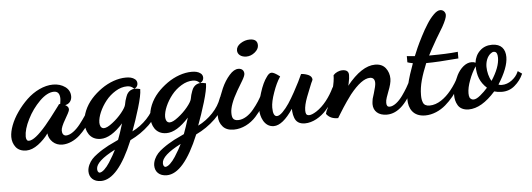

<svg xmlns="http://www.w3.org/2000/svg" viewBox="-80 -760 3315 1197"><g transform="rotate(-5 1577.5 -161.5)"><path d="M67.9 -21C65.4 -25.4 64 -31.7 64 -40C64 -69.8 74.2 -105.5 95.2 -147C115.7 -188.5 142.1 -224.6 173.8 -256.3C205.6 -287.6 235.4 -303.2 263.2 -303.2C287.6 -303.2 299.8 -287.6 299.8 -255.9C299.8 -249.5 298.3 -239.3 295.9 -224.1C293.5 -224.1 290.5 -223.6 288.1 -222.2L285.2 -219.2L284.2 -216.8C281.2 -213.4 274.4 -204.1 263.2 -189C240.7 -158.7 215.3 -125.5 191.9 -98.1C143.1 -41 106.4 -12.2 82 -12.2C74.7 -12.2 70.3 -15.1 67.9 -21ZM465.8 -176.8C452.1 -151.9 433.1 -122.6 405.3 -86.9C377.4 -51.3 343.3 -24.9 315.9 -24.9C298.8 -24.9 291 -39.1 291 -57.1C291 -71.8 300.3 -94.7 318.8 -126C331.1 -147.9 337.4 -159.2 337.9 -160.2C344.2 -171.4 347.2 -180.2 347.2 -187C347.2 -197.8 340.3 -206.5 326.2 -213.9C353 -218.3 368.2 -239.7 368.2 -265.1C368.2 -290 357.9 -310.1 337.4 -325.2C316.4 -340.3 291 -348.1 261.2 -348.1C204.6 -348.1 143.1 -317.4 96.2 -272.5C72.8 -250 51.8 -225.6 33.2 -198.7C-4.4 -145.5 -25.9 -87.9 -25.9 -44.9C-25.9 -20.5 -18.6 1 -4.4 19.5C10.3 37.6 32.2 46.9 61 46.9C85 46.9 109.9 37.1 135.7 18.1C161.6 -1.5 183.1 -23.4 200.2 -47.9C202.1 -26.9 211.4 -8.8 227.5 6.8C243.7 22 264.2 29.8 288.1 29.8C326.7 29.8 366.7 10.3 396.5 -16.6C411.1 -29.8 425.3 -45.4 439 -62.5C465.8 -97.2 481.9 -127 495.1 -155.8L496.1 -158.2L470.2 -183.1Z M492.7 215.8C490.7 210.9 489.7 205.6 489.7 200.2C489.7 167.5 530.3 130.9 610.8 89.8C600.6 111.3 587.9 133.8 566.9 167C545.4 200.2 521 224.1 503.4 224.1C499.5 224.1 496.1 221.2 492.7 215.8ZM878.4 -172.9C867.2 -141.1 848.6 -110.8 821.8 -82.5C794.9 -54.2 764.2 -31.2 729.5 -14.2C745.6 -57.1 761.7 -104.5 777.3 -156.7C793 -209 800.8 -246.6 800.8 -270V-272.9L796.9 -273.9C786.6 -276.4 776.9 -277.8 767.6 -277.8C748 -277.8 732.4 -267.6 723.6 -256.3C719.2 -251 714.8 -243.2 711.4 -232.9C703.6 -212.9 702.1 -204.6 697.8 -183.1C695.3 -171.9 685.5 -155.3 668.5 -134.3C650.9 -112.8 630.9 -93.3 608.4 -76.2C585.9 -58.6 567.9 -49.8 554.7 -49.8C546.4 -49.8 539.6 -53.7 534.7 -61C530.8 -68.8 528.8 -77.1 528.8 -85.9C528.8 -125 552.2 -177.7 586.4 -220.7C603.5 -242.2 624 -260.3 647.9 -274.9C671.9 -289.6 696.3 -296.9 720.7 -296.9C738.3 -296.9 752 -291 761.7 -279.8L764.6 -277.8L768.6 -279.8C780.8 -286.6 786.6 -296.9 786.6 -310.1C786.6 -320.3 782.7 -329.1 774.9 -335.9C758.8 -349.1 739.3 -352.1 717.8 -352.1C667.5 -352.1 611.8 -332 564 -298.3C540 -281.2 518.1 -262.2 499 -240.7C460.4 -197.3 436.5 -142.1 436.5 -89.8C436.5 -44.9 458 15.1 528.8 15.1C571.8 15.1 618.7 -13.2 669.4 -69.8C657.2 -29.3 646 3.9 635.7 30.8C630.4 33.2 620.6 37.6 606.4 44.9C592.3 52.2 581.1 57.6 572.8 61C557.6 69.3 545.4 76.2 536.1 82C526.9 87.4 514.6 95.7 500.5 106C486.3 116.2 474.6 126.5 466.3 135.7C449.2 154.8 434.6 182.6 434.6 210C434.6 248.5 460.9 276.9 507.8 276.9C578.6 276.9 647 197.8 712.4 39.1C756.8 18.1 796.9 -9.3 833 -43.9C868.7 -78.6 893.6 -115.2 906.7 -153.8L907.7 -155.8L881.8 -181.2Z M904.3 215.8C902.3 210.9 901.4 205.6 901.4 200.2C901.4 167.5 941.9 130.9 1022.5 89.8C1012.2 111.3 999.5 133.8 978.5 167C957 200.2 932.6 224.1 915 224.1C911.1 224.1 907.7 221.2 904.3 215.8ZM1290 -172.9C1278.8 -141.1 1260.3 -110.8 1233.4 -82.5C1206.5 -54.2 1175.8 -31.2 1141.1 -14.2C1157.2 -57.1 1173.3 -104.5 1189 -156.7C1204.6 -209 1212.4 -246.6 1212.4 -270V-272.9L1208.5 -273.9C1198.2 -276.4 1188.5 -277.8 1179.2 -277.8C1159.7 -277.8 1144 -267.6 1135.3 -256.3C1130.9 -251 1126.5 -243.2 1123 -232.9C1115.2 -212.9 1113.8 -204.6 1109.4 -183.1C1106.9 -171.9 1097.2 -155.3 1080.1 -134.3C1062.5 -112.8 1042.5 -93.3 1020 -76.2C997.6 -58.6 979.5 -49.8 966.3 -49.8C958 -49.8 951.2 -53.7 946.3 -61C942.4 -68.8 940.4 -77.1 940.4 -85.9C940.4 -125 963.9 -177.7 998 -220.7C1015.1 -242.2 1035.6 -260.3 1059.6 -274.9C1083.5 -289.6 1107.9 -296.9 1132.3 -296.9C1149.9 -296.9 1163.6 -291 1173.3 -279.8L1176.3 -277.8L1180.2 -279.8C1192.4 -286.6 1198.2 -296.9 1198.2 -310.1C1198.2 -320.3 1194.3 -329.1 1186.5 -335.9C1170.4 -349.1 1150.9 -352.1 1129.4 -352.1C1079.1 -352.1 1023.4 -332 975.6 -298.3C951.7 -281.2 929.7 -262.2 910.6 -240.7C872.1 -197.3 848.1 -142.1 848.1 -89.8C848.1 -44.9 869.6 15.1 940.4 15.1C983.4 15.1 1030.3 -13.2 1081.1 -69.8C1068.8 -29.3 1057.6 3.9 1047.4 30.8C1042 33.2 1032.2 37.6 1018.1 44.9C1003.9 52.2 992.7 57.6 984.4 61C969.2 69.3 957 76.2 947.8 82C938.5 87.4 926.3 95.7 912.1 106C897.9 116.2 886.2 126.5 877.9 135.7C860.8 154.8 846.2 182.6 846.2 210C846.2 248.5 872.6 276.9 919.4 276.9C990.2 276.9 1058.6 197.8 1124 39.1C1168.5 18.1 1208.5 -9.3 1244.6 -43.9C1280.3 -78.6 1305.2 -115.2 1318.4 -153.8L1319.3 -155.8L1293.5 -181.2Z M1422.9 -460C1422.9 -434.1 1446.3 -417 1478 -417C1497.1 -417 1515.1 -423.8 1531.2 -437C1547.4 -450.2 1555.7 -464.8 1555.7 -481C1555.7 -507.8 1539.6 -521 1507.8 -521C1487.3 -521 1468.3 -515.1 1450.2 -503.4C1432.1 -491.7 1422.9 -477.1 1422.9 -460ZM1549.8 -175.8C1535.6 -146.5 1517.1 -117.2 1489.7 -84C1462.4 -50.3 1426.3 -26.9 1393.1 -26.9C1361.3 -26.9 1354 -43.5 1354 -75.2C1354 -108.4 1370.6 -153.8 1403.8 -210.9C1425.8 -248 1437.5 -267.6 1439 -270C1450.2 -289.1 1456.1 -302.7 1456.1 -312C1456.1 -331.1 1444.3 -345.2 1420.9 -345.2C1402.8 -345.2 1383.8 -334.5 1364.7 -312.5C1345.2 -290.5 1328.6 -264.2 1314.9 -233.4C1301.3 -202.6 1290 -171.4 1281.2 -139.6C1272.5 -107.9 1268.1 -82 1268.1 -62C1268.1 -36.6 1275.9 -15.1 1291.5 2.9C1306.6 21 1330.1 29.8 1360.8 29.8C1413.6 29.8 1464.8 2.4 1500.5 -37.1C1536.1 -76.2 1561 -117.2 1576.7 -158.2L1580.1 -160.2L1552.7 -182.1Z M1674.8 -276.9C1652.3 -294.4 1635.7 -303.2 1625 -303.2C1614.3 -303.2 1604 -295.4 1593.8 -279.8C1577.6 -258.3 1562.5 -226.6 1549.3 -184.1C1535.6 -141.6 1528.8 -106 1528.8 -77.1C1528.8 -41 1548.8 29.8 1610.8 29.8C1647.9 29.8 1688.5 -2.9 1731.9 -67.9C1731.9 -60.5 1732.4 -54.2 1732.9 -49.8C1734.4 -35.6 1736.8 -23.4 1740.7 -13.2C1750 15.6 1772 29.8 1805.7 29.8C1854.5 29.8 1904.8 0.5 1941.4 -40.5C1978 -81.1 2004.9 -123.5 2020 -161.1L2021 -163.1L1997.6 -180.2L1994.6 -174.8C1969.2 -121.6 1928.7 -66.9 1881.8 -37.1C1862.3 -24.9 1847.2 -19 1835.9 -19C1827.6 -19 1821.3 -22 1817.9 -27.8C1815.4 -33.2 1814 -40.5 1814 -49.8C1814 -71.8 1820.3 -99.1 1833 -132.8C1837.4 -143.6 1843.3 -158.2 1850.6 -177.2C1857.9 -195.8 1863.3 -208.5 1865.7 -214.8C1866.7 -215.8 1868.7 -223.1 1871.6 -227.1C1872.1 -229 1873.5 -231.4 1875 -234.9C1875 -236.3 1875.5 -237.3 1876 -237.8C1876 -250.5 1869.1 -260.3 1856 -267.1C1842.8 -273.4 1828.1 -277.3 1813 -278.8H1808.6L1806.6 -275.9C1794.4 -248.5 1780.8 -220.2 1752.9 -169.4C1738.8 -144 1725.6 -121.6 1712.9 -102.5C1700.2 -83.5 1686.5 -66.4 1672.4 -52.2C1658.2 -38.1 1646 -30.8 1635.7 -30.8C1619.1 -30.8 1610.8 -49.3 1610.8 -85.9C1610.8 -110.4 1617.7 -141.6 1631.3 -179.7C1644.5 -217.8 1659.2 -248.5 1674.8 -272L1676.8 -273.9Z M1942.4 -16.1C1958.5 4.9 1981.4 15.1 2011.7 15.1H2014.6L2015.6 13.2C2016.6 11.7 2022 3.4 2031.2 -12.2C2040.5 -27.3 2048.3 -39.6 2054.2 -48.8C2059.6 -57.6 2067.9 -69.3 2078.1 -84.5C2088.4 -99.6 2098.1 -112.8 2107.4 -125C2157.2 -187 2199.2 -217.8 2233.4 -217.8C2253.4 -217.8 2263.7 -206.1 2263.7 -183.1C2263.7 -170.9 2258.8 -149.4 2249.5 -119.1C2247.6 -111.3 2241.2 -93.3 2239.3 -85.9C2236.8 -70.8 2235.4 -60.1 2235.4 -53.2C2235.4 -8.8 2266.6 20 2319.3 20C2389.6 20 2451.2 -40.5 2503.4 -161.1L2504.4 -163.1L2479.5 -182.1L2476.6 -176.8C2463.4 -150.9 2447.3 -122.6 2422.4 -87.9C2397 -52.7 2366.2 -27.8 2340.3 -27.8C2327.6 -27.8 2321.3 -36.1 2321.3 -53.2C2321.3 -63.5 2323.2 -74.7 2327.6 -86.9C2331.1 -98.1 2335.4 -109.9 2340.3 -122.1C2353.5 -154.8 2360.4 -181.2 2360.4 -201.2C2360.4 -226.6 2353 -249 2338.4 -268.1C2323.7 -287.1 2301.8 -296.9 2272.5 -296.9C2216.3 -296.9 2157.2 -257.8 2094.7 -180.2C2097.2 -189 2099.1 -195.8 2099.6 -201.2C2103.5 -217.3 2105.5 -232.9 2105.5 -247.1C2105.5 -269 2092.3 -279.8 2066.4 -279.8C2045.4 -279.8 2022.5 -269 2010.3 -254.9L2009.3 -253.9V-252.9C2009.3 -205.1 1990.7 -137.2 1953.6 -49.8C1952.1 -46.4 1947.8 -38.6 1946.3 -35.2C1943.8 -26.9 1941.9 -21.5 1941.4 -19V-17.1Z M2477.5 -293C2484.9 -290.5 2491.2 -288.6 2495.6 -288.1C2498 -287.6 2505.9 -285.6 2508.3 -285.2C2472.7 -189.5 2454.6 -115.2 2454.6 -62C2454.6 -9.3 2479.5 45.9 2557.6 45.9C2604 45.9 2650.9 24.4 2685.5 -5.4C2702.6 -20 2719.2 -37.1 2735.4 -56.6C2766.6 -95.7 2785.6 -130.9 2801.3 -166L2802.2 -168L2781.2 -183.1L2778.3 -178.2C2765.1 -151.4 2749 -124.5 2724.1 -93.8C2688.5 -50.3 2641.1 -13.2 2589.4 -13.2C2568.4 -13.2 2554.7 -21 2548.8 -36.1C2543 -51.3 2541.5 -63 2541.5 -83C2541.5 -143.6 2560.1 -202.1 2591.3 -278.8C2639.2 -278.8 2705.1 -282.7 2789.6 -290H2793.5V-332L2787.6 -331.1C2744.6 -326.7 2689.5 -324.2 2621.6 -324.2H2613.3C2624 -345.7 2642.1 -378.4 2667.5 -422.9C2694.8 -467.8 2709 -491.7 2710.4 -494.1C2729.5 -528.3 2739.3 -552.7 2739.3 -566.9C2739.3 -583 2727.5 -600.1 2706.5 -600.1C2694.3 -600.1 2680.2 -592.3 2665 -577.1C2649.4 -561.5 2634.8 -543 2621.1 -521C2606.9 -499 2593.3 -475.1 2579.6 -448.2C2551.8 -395 2535.6 -356 2524.4 -328.1C2504.9 -329.6 2490.2 -330.6 2480.5 -332L2474.6 -333V-293.9Z M2842.3 -40C2838.9 -47.4 2837.4 -56.6 2837.4 -67.9C2837.4 -91.3 2843.3 -118.7 2855 -149.4C2866.2 -180.2 2880.4 -207.5 2896.5 -231.9C2897.9 -173.8 2912.6 -131.8 2955.1 -92.8C2940.9 -76.7 2925.8 -62 2908.7 -47.9C2891.6 -33.7 2877.4 -26.9 2866.2 -26.9C2856.4 -26.9 2848.6 -31.2 2842.3 -40ZM2987.3 -132.8C2972.2 -154.8 2963.4 -193.4 2963.4 -222.2C2963.4 -253.9 2974.6 -287.1 2998 -304.2C3004.4 -309.6 3010.7 -312 3017.1 -312C3026.4 -312 3032.7 -307.6 3036.1 -298.8C3038.6 -293 3040 -284.2 3040 -272.9C3040 -233.4 3022.5 -186.5 2987.3 -132.8ZM3152.3 -172.9C3144 -153.8 3130.4 -137.7 3111.3 -123.5C3092.3 -109.4 3071.3 -102.1 3049.3 -102.1C3040.5 -102.1 3033.7 -103.5 3028.3 -106C3070.8 -172.9 3092.3 -228.5 3092.3 -272.9C3092.3 -321.8 3067.9 -356.9 3009.3 -356.9C2979.5 -356.9 2954.1 -347.7 2934.1 -328.6C2913.6 -309.6 2901.4 -284.7 2897.5 -253.9C2891.1 -257.8 2882.8 -259.8 2872.1 -259.8C2836.4 -259.8 2801.8 -228.5 2780.8 -188C2759.8 -147 2747.1 -100.1 2747.1 -64.9C2747.1 -41.5 2751.5 -21 2763.2 -1C2774.4 19 2798.3 32.2 2830.1 32.2C2884.3 32.2 2939.9 -0.5 2998 -65.9C3012.2 -61.5 3028.3 -59.1 3046.4 -59.1C3077.1 -59.1 3104.5 -68.8 3127.4 -88.9C3150.4 -108.4 3168 -131.8 3180.2 -159.2L3181.2 -161.1L3155.3 -179.2Z"/></g></svg>

Font: Dancing Script
Style: Regular
Weight: 800
Designer: Pablo Impallari
Foundry: Pablo Impallari
Version: Version 2.001